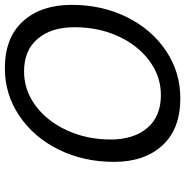

<svg xmlns="http://www.w3.org/2000/svg" viewBox="-6 -749 762 790"><g transform="rotate(-90 375.0 -354.0)"><path d="M104 -266Q104 -391 154.5 -493.5Q205 -596 293.5 -655.5Q382 -715 489 -715Q615 -715 682.5 -640.5Q750 -566 750 -440Q750 -315 699.5 -213Q649 -111 561 -52Q473 7 366 7Q239 7 171.5 -67Q104 -141 104 -266ZM658 -428Q658 -524 610.5 -580Q563 -636 476 -636Q399 -636 335 -588.5Q271 -541 233.5 -459Q196 -377 196 -280Q196 -185 243.5 -129Q291 -73 379 -73Q456 -73 520 -120.5Q584 -168 621 -249Q658 -330 658 -428Z"/></g></svg>

Font: Be Vietnam
Style: Italic
Weight: 400
Italic angle: -9.33299°
Designer: Gabriel Lam
Foundry: TypeRant
Version: Version 3.000